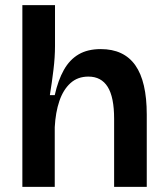

<svg xmlns="http://www.w3.org/2000/svg" viewBox="-20 -727 650 747"><path d="M67 0V-316V-707H194V-548Q194 -527 192.5 -503.5Q191 -480 188 -455.5Q185 -431 181.5 -406Q178 -381 174 -357H193Q206 -415 228.5 -455Q251 -495 286 -515.5Q321 -536 372 -536Q462 -536 506.5 -473Q551 -410 551 -281V0H424V-265Q424 -349 399 -389Q374 -429 324 -429Q282 -429 254 -403.5Q226 -378 211 -334Q196 -290 193 -232V0Z"/></svg>

Font: Bricolage Grotesque 24pt SemiBold
Style: Regular
Weight: 600
Designer: Mathieu Triay
Foundry: Atelier Triay
Version: Version 1.001;gftools[0.9.33.dev8+g029e19f]